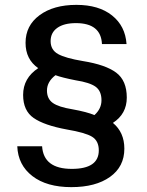

<svg xmlns="http://www.w3.org/2000/svg" viewBox="-20 -759 605 789"><path d="M273 10Q172 10 113 -35.5Q54 -81 51 -158H153Q159 -65 275 -65Q386 -65 386 -141Q386 -180 358.5 -197Q331 -214 254 -227Q162 -244 118.5 -274Q75 -304 75 -369Q75 -438 137 -479Q85 -515 85 -583Q85 -654 142.5 -696.5Q200 -739 294 -739Q386 -739 440.5 -695.5Q495 -652 500 -578H399Q395 -664 292 -664Q243 -664 215.5 -644.5Q188 -625 188 -590Q188 -554 218.5 -537Q249 -520 321 -508Q414 -493 457.5 -460.5Q501 -428 501 -358Q501 -291 444 -254Q491 -215 491 -148Q491 -74 432 -32Q373 10 273 10ZM368 -286Q397 -312 397 -347Q397 -385 373 -402.5Q349 -420 291 -429Q235 -440 208 -450Q173 -423 173 -387Q173 -353 197 -336Q221 -319 277 -310Q338 -299 368 -286Z"/></svg>

Font: Mona Sans Medium
Style: Regular
Weight: 500
Designer: Deni Anggara
Foundry: GitHub
Version: Version 2.000;Glyphs 3.2.3 (3260)